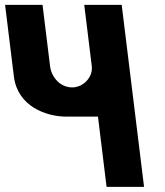

<svg xmlns="http://www.w3.org/2000/svg" viewBox="-47 -752 662 771"><path d="M441.7 -732.5H291.3L321.6 -486C326.9 -442.7 287.8 -401 242.7 -401C194.3 -401 159.4 -442.7 154.1 -486L123.8 -732.5H-26.6L8.7 -445.2C23.6 -323.7 139.8 -283.7 219.7 -283.7H346.4L381 -1.5H531.5Z"/></svg>

Font: Hussar
Style: BdOpOblOne
Weight: 700
Foundry: Cannot Into Space Fonts
Version: Version 2.00